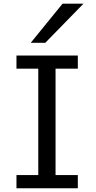

<svg xmlns="http://www.w3.org/2000/svg" viewBox="-20 -1011 516 1031"><path d="M397.9 -712.9V-642.1H278.3V-70.8H397.9V0H68.4V-70.8H185.5V-642.1H68.4V-712.9ZM428.2 -991.2 223.1 -781.2H145L315.9 -991.2Z"/></svg>

Font: Andika Am
Style: Regular
Weight: 400
Designer: Victor Gaultney, Annie Olsen, Julie Remington, Don Collingsworth, Eric Hays, Becca Hirsbrunner
Foundry: SIL International
Version: Version 5.000